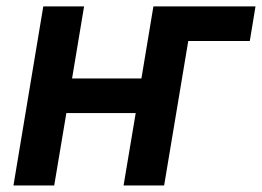

<svg xmlns="http://www.w3.org/2000/svg" viewBox="-20 -565 799 585"><path d="M758.5 -545.5 741.1 -440H553.6L480.1 0H356.5L393.5 -220.5H182.2L145.2 0H21L111.9 -545.5H236.2L199.6 -326H410.9L447.4 -545.5Z"/></svg>

Font: Inter UI Semi Bold
Style: Italic
Weight: 600
Italic angle: -9.39999°
Designer: Rasmus Andersson
Foundry: rsms
Version: 3.2;8d6f07862